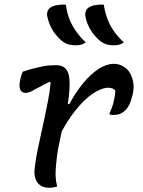

<svg xmlns="http://www.w3.org/2000/svg" viewBox="-20 -834 640 860"><path d="M275 -813Q279 -780 290 -751Q301 -722 319.5 -695.5Q338 -669 364 -644Q355 -637 344 -634Q333 -631 320 -631Q303 -631 289 -634.5Q275 -638 262 -647Q245 -660 230 -678.5Q215 -697 205 -719.5Q195 -742 191 -765Q190 -777 194.5 -787Q199 -797 211 -803Q220 -808 230 -810Q240 -812 251.5 -813Q263 -814 275 -813ZM445 -813Q450 -780 460.5 -751Q471 -722 489.5 -695.5Q508 -669 535 -644Q525 -637 514 -634Q503 -631 490 -631Q473 -631 459.5 -634.5Q446 -638 433 -647Q416 -660 401 -678.5Q386 -697 375.5 -719.5Q365 -742 362 -765Q361 -777 365.5 -787Q370 -797 382 -803Q391 -808 400.5 -810Q410 -812 421.5 -813Q433 -814 445 -813ZM82 -513Q97 -518 112 -522.5Q127 -527 142.5 -530.5Q158 -534 172.5 -537Q187 -540 202 -541Q217 -542 232 -542Q249 -542 261 -536Q273 -530 280.5 -517.5Q288 -505 290.5 -484Q293 -463 291 -432.5Q289 -402 283 -362Q276 -327 268.5 -295.5Q261 -264 254 -233.5Q247 -203 241 -171.5Q235 -140 232 -104Q228 -69 229 -45.5Q230 -22 236 1Q228 4 219 5.5Q210 7 200 7Q177 7 161 -3.5Q145 -14 138 -36Q131 -58 137 -92Q141 -127 148.5 -162.5Q156 -198 164 -234.5Q172 -271 180 -308.5Q188 -346 195.5 -385Q203 -424 207 -464L202 -468Q172 -453 152.5 -442Q133 -431 119.5 -424.5Q106 -418 94 -418Q84 -418 77 -424Q70 -430 68 -442.5Q66 -455 70 -475Q72 -484 74.5 -493Q77 -502 82 -513ZM488 -548Q508 -548 522.5 -541.5Q537 -535 548 -525Q560 -513 566.5 -498.5Q573 -484 576 -469.5Q579 -455 578.5 -443.5Q578 -432 577 -425L574 -410Q571 -397 566 -381.5Q561 -366 551.5 -352Q542 -338 526.5 -328.5Q511 -319 488 -319Q484 -319 479.5 -319.5Q475 -320 471 -321V-327Q483 -353 489 -377.5Q495 -402 497 -428Q491 -435 483 -438Q475 -441 465 -441Q436 -441 397 -415.5Q358 -390 315.5 -336.5Q273 -283 233 -200L265 -374L290 -367Q319 -421 353 -462Q387 -503 422 -525.5Q457 -548 488 -548Z"/></svg>

Font: Rec Mono Duotone
Style: Italic
Weight: 400
Italic angle: -10°
Monospace: yes
Version: Version 1.085; ttfautohint (v1.8.4.7-5d5b)